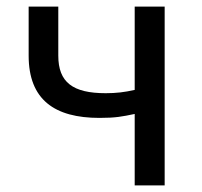

<svg xmlns="http://www.w3.org/2000/svg" viewBox="-20 -563 612 583"><path d="M389 0H480V-543H389V-290C358 -283 333 -280 301 -280C201 -280 157 -313 157 -394V-543H67V-394C67 -260 146 -205 282 -205C331 -205 351 -209 389 -217Z"/></svg>

Font: Noto Sans Japanese Regular
Style: Regular
Weight: 400
Designer: Ryoko NISHIZUKA (kana & ideographs); Paul D. Hunt (Latin, Greek & Cyrillic); Wenlong ZHANG (bopomofo); Sandoll Communica
Foundry: Adobe Systems Incorporated
Version: Version 1.000;PS 1;hotconv 1.0.78;makeotf.lib2.5.61930